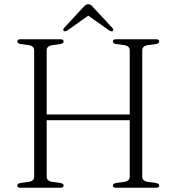

<svg xmlns="http://www.w3.org/2000/svg" viewBox="-20 -885 832 905"><path d="M166 -345.5H612V-318.5H166ZM200 -52Q200 -42 206.5 -36Q213 -30 224.5 -28L264.5 -22.5Q280 -19.5 280 -10.5Q280 -6 276.5 -3Q273 0 264.5 0H76.5Q69 0 65.2 -3Q61.5 -6 61.5 -10.5Q61.5 -19.5 77 -22.5L117 -28Q128.5 -30 134.8 -36Q141 -42 141 -52V-648Q141 -658 134.8 -664Q128.5 -670 117 -672L77 -677.5Q61.5 -680.5 61.5 -689.5Q61.5 -694.5 65.2 -697.2Q69 -700 76.5 -700H264.5Q273 -700 276.5 -697.2Q280 -694.5 280 -689.5Q280 -680.5 264.5 -677.5L224.5 -672Q213 -670 206.5 -664Q200 -658 200 -648ZM650.5 -52Q650.5 -42 657 -36Q663.5 -30 675 -28L715 -22.5Q730.5 -19.5 730.5 -10.5Q730.5 -6 727 -3Q723.5 0 715 0H527Q519 0 515.5 -3Q512 -6 512 -10.5Q512 -19.5 527 -22.5L567.5 -28Q579 -30 585.2 -36Q591.5 -42 591.5 -52V-648Q591.5 -658 585.2 -664Q579 -670 567.5 -672L527 -677.5Q512 -680.5 512 -689.5Q512 -694.5 515.5 -697.2Q519 -700 527 -700H715Q723.5 -700 727 -697.2Q730.5 -694.5 730.5 -689.5Q730.5 -680.5 715 -677.5L675 -672Q663.5 -670 657 -664Q650.5 -658 650.5 -648ZM402 -815.5H390L495 -741.5Q505 -735 511 -739Q513.5 -741 513.8 -744.8Q514 -748.5 510 -753L419 -851Q413 -858 408.2 -861.5Q403.5 -865 396.5 -865Q389.5 -865 384.2 -861.5Q379 -858 372.5 -851L282 -753Q277.5 -748.5 278 -744.8Q278.5 -741 281.5 -739Q287 -735 297.5 -741.5Z"/></svg>

Font: Fraunces ExtraLight
Style: Regular
Weight: 250
Version: Version 1.000;[b76b70a41]